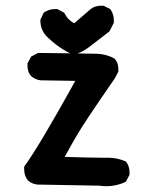

<svg xmlns="http://www.w3.org/2000/svg" viewBox="-20 -643 540 671"><path d="M335 -91.8H357.4Q389.6 -91.8 418.9 -79.1L420.9 -77.1Q432.6 -62.5 432.6 -41Q432.6 -38.1 432.6 -32.2L419.9 -7.8Q387.7 7.8 351.6 7.8Q340.8 7.8 328.1 5.9L110.4 2Q91.8 0 77.1 -12.7Q64.5 -29.3 64.5 -50.8Q64.5 -53.7 64.5 -60.5Q117.2 -132.8 243.2 -360.4L122.1 -362.3Q103.5 -364.3 88.9 -377Q81.1 -385.7 79.1 -393.6Q76.2 -404.3 76.2 -410.2Q76.2 -416 76.2 -421.9L88.9 -445.3L113.3 -458Q286.1 -456.1 318.8 -455.1Q351.6 -454.1 379.9 -438.5Q388.7 -428.7 391.1 -419.4Q393.6 -410.2 393.6 -404.3Q393.6 -398.4 393.6 -392.6L381.8 -370.1Q273.4 -212.9 253.9 -178.7Q235.4 -148.4 206.1 -94.7Q296.9 -91.8 335 -91.8ZM333 -623Q335.9 -623 341.8 -623L365.2 -611.3Q377.9 -593.8 377.9 -572.3Q377.9 -569.3 377.9 -563.5L362.3 -533.2L290 -477.5Q265.6 -459 235.4 -451.2Q187.5 -473.6 149.4 -509.8Q121.1 -534.2 121.1 -572.3V-574.2L132.8 -598.6Q150.4 -611.3 171.9 -611.3Q174.8 -611.3 180.7 -611.3L204.1 -598.6Q211.9 -584 220.2 -575.7Q228.5 -567.4 239.3 -561.5L296.9 -611.3Q311.5 -623 333 -623Z"/></svg>

Font: JasonHandwriting2
Style: SemiBold
Weight: 600
Version: Version 1.04.7